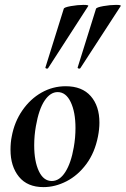

<svg xmlns="http://www.w3.org/2000/svg" viewBox="-20 -752 515 786"><path d="M23 -139Q23 -169 28 -193Q39 -253 71.5 -300Q104 -347 150 -373Q196 -399 249 -399Q316 -399 351.5 -358.5Q387 -318 387 -250Q387 -223 381 -193Q368 -127 333.5 -80.5Q299 -34 252.5 -10Q206 14 158 14Q92 14 57.5 -28.5Q23 -71 23 -139ZM282 -149Q289 -188 289 -228Q289 -293 269.5 -334Q250 -375 216 -375Q186 -375 162.5 -340Q139 -305 127 -236Q120 -197 120 -157Q120 -92 139 -51.5Q158 -11 192 -11Q224 -11 247.5 -48Q271 -85 282 -149ZM173 -471Q170 -471 167.5 -472.5Q165 -474 166 -476L241 -716Q242 -722 270 -727Q298 -732 322 -732Q345 -732 341 -727L177 -473Q175 -471 173 -471ZM305 -471Q302 -471 299.5 -472.5Q297 -474 298 -476L373 -716Q375 -722 403 -727Q431 -732 455 -732Q478 -732 474 -727L309 -473Q307 -471 305 -471Z"/></svg>

Font: Cormorant Infant
Style: Bold Italic
Weight: 700
Italic angle: -10°
Designer: Christian Thalmann (Catharsis Fonts)
Foundry: Catharsis Fonts
Version: Version 4.000